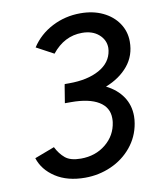

<svg xmlns="http://www.w3.org/2000/svg" viewBox="-82 -777 711 854"><g transform="rotate(-10 273.5 -350.0)"><path d="M30 -112 120 -146Q136 -114 159.5 -94.5Q183 -75 230 -75Q296 -75 342.5 -113Q389 -151 397 -210Q398 -216 398 -228Q398 -277 354.5 -303.5Q311 -330 230 -330H202L214 -404L216 -414H237Q319 -414 372.5 -443.5Q426 -473 434 -527Q435 -531 435 -539Q435 -575 406.5 -600Q378 -625 331 -625Q251 -625 195 -555L117 -597Q152 -651 211 -681.5Q270 -712 339 -712Q396 -712 440 -691Q484 -670 509 -633Q534 -596 534 -550Q534 -487 496.5 -441.5Q459 -396 395 -371Q443 -347 469 -308.5Q495 -270 495 -220Q495 -204 492 -187Q482 -128 444.5 -82.5Q407 -37 351.5 -12.5Q296 12 234 12Q154 12 100.5 -23Q47 -58 30 -112Z"/></g></svg>

Font: Oak Sans Medium
Style: Italic
Weight: 500
Italic angle: -9.49998°
Foundry: Erik Kennedy, Walven
Version: Version 1.000